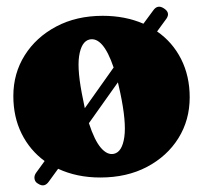

<svg xmlns="http://www.w3.org/2000/svg" viewBox="-20 -527 614 583"><path d="M96 31Q87 26.5 85 17Q83 7.5 89 -1.5L115.5 -38Q70.5 -71 45.5 -121.5Q20.5 -172 20.5 -235.5Q20.5 -304 55 -359Q89.5 -414 150.8 -446.5Q212 -479 292 -479Q360 -479 415.5 -455L445 -495Q458 -514 477 -502Q498 -489 485.5 -470.5L457 -431.5Q504 -399 530 -347.5Q556 -296 556 -231.5Q556 -162.5 521.8 -107.5Q487.5 -52.5 426.2 -20.2Q365 12 284.5 12Q213.5 12 156.5 -14.5L128.5 24Q115 43.5 96 31ZM233 -221Q235 -209.5 237.5 -198.5L325 -322Q293 -416.5 251.5 -407Q227 -401 220.2 -356.5Q213.5 -312 233 -221ZM326 -60Q351 -65.5 357.5 -111Q364 -156.5 345 -246Q341.5 -262.5 338 -277L250 -153Q267 -100.5 286.5 -78Q306 -55.5 326 -60Z"/></svg>

Font: Fraunces 72pt Soft Black
Style: Regular
Weight: 900
Version: Version 1.000;[b76b70a41]